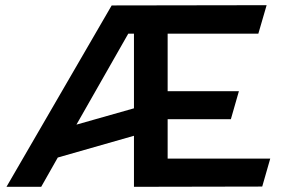

<svg xmlns="http://www.w3.org/2000/svg" viewBox="-20 -721 1109 741"><path d="M5 0 411 -700 1009 -701 977 -591H627V-369H902L871 -261H627V-109H1023L992 -1L497 0V-197L203 -113L139 0ZM275 -240 497 -303V-591H475Z"/></svg>

Font: Talent
Style: Bold
Weight: 600
Designer: Mike Powis
Version: Version 1.001;hotconv 1.0.109;makeotfexe 2.5.65596